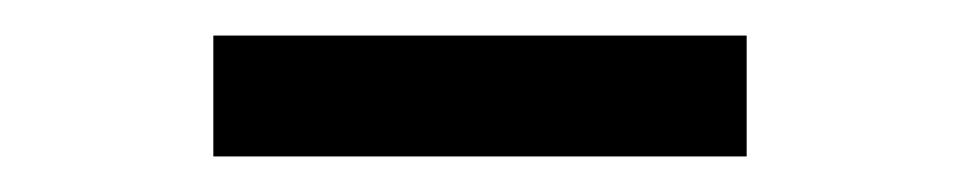

<svg xmlns="http://www.w3.org/2000/svg" viewBox="-20 -724 540 108"><path d="M100 -636V-704H400V-636Z"/></svg>

Font: Iosevka NFM
Style: Regular
Weight: 400
Monospace: yes
Designer: Belleve Invis
Foundry: Belleve Invis
Version: Version 29.0.4; ttfautohint (v1.8.4);Nerd Fonts 3.3.0